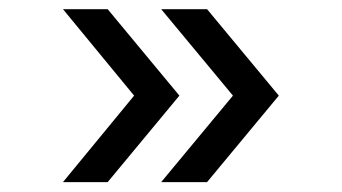

<svg xmlns="http://www.w3.org/2000/svg" viewBox="-20 -482 726 408"><path d="M113.8 -95 265 -278.8 113.8 -462.5H208.8L361.2 -278.8L208.8 -95ZM322.5 -95 475 -278.8 322.5 -462.5H420L572.5 -278.8L420 -95Z"/></svg>

Font: Now Alt Medium
Style: Regular
Weight: 500
Designer: Alfredo Marco Pradil
Foundry: Alfredo Marco Pradil
Version: Version 1.002;PS 001.002;hotconv 1.0.88;makeotf.lib2.5.64775